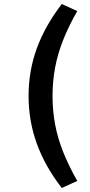

<svg xmlns="http://www.w3.org/2000/svg" viewBox="-20 -740 449 954"><path d="M287 194Q204 87 163 -26Q122 -139 122 -263Q122 -388 163 -500Q204 -612 287 -720L364 -685Q322 -612 294.5 -543Q267 -474 254 -405Q241 -336 241 -263Q241 -190 254 -121Q267 -52 294.5 16.5Q322 85 364 159Z"/></svg>

Font: Nunito Sans 10pt Expanded SemiBold
Style: Regular
Weight: 600
Width: 7
Designer: Vernon Adams
Foundry: Vernon Adams
Version: Version 3.101;gftools[0.9.27]